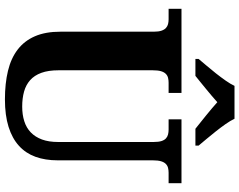

<svg xmlns="http://www.w3.org/2000/svg" viewBox="-117 -854 981 787"><g transform="rotate(90 373.5 -460.5)"><path d="M731 -661.1H688Q677.7 -661.1 668.5 -658.9Q659.2 -656.7 652.1 -649.9Q645 -643.1 641.1 -630.4Q637.2 -617.7 637.2 -596.2V-206.1Q637.2 -155.8 622.8 -115.7Q608.4 -75.7 577.9 -47.9Q547.4 -20 500 -5.1Q452.6 9.8 387.2 9.8Q321.8 9.8 270.3 -2.7Q218.8 -15.1 183.1 -42.5Q147.5 -69.8 128.7 -113Q109.9 -156.2 109.9 -217.8V-600.1Q109.9 -620.1 105.7 -632.1Q101.6 -644 94.5 -650.4Q87.4 -656.7 78.4 -658.9Q69.3 -661.1 59.1 -661.1H16.1V-713.9H360.8V-661.1H318.8Q308.6 -661.1 299.3 -658.9Q290 -656.7 283 -649.9Q275.9 -643.1 272 -630.4Q268.1 -617.7 268.1 -596.2V-210Q268.1 -168 278.6 -139.4Q289.1 -110.8 308.6 -93.5Q328.1 -76.2 355.5 -68.6Q382.8 -61 417 -61Q450.2 -61 477.1 -69.6Q503.9 -78.1 522.7 -96.2Q541.5 -114.3 551.8 -142.1Q562 -169.9 562 -208V-600.1Q562 -620.1 558.1 -632.1Q554.2 -644 547.1 -650.4Q540 -656.7 530.8 -658.9Q521.5 -661.1 511.2 -661.1H469.2V-713.9H731ZM221.7 -784.2Q233.4 -798.3 249.3 -816.9Q265.1 -835.4 280.8 -855.2Q296.4 -875 310.3 -894.8Q324.2 -914.6 332 -931.2H466.8Q474.6 -914.6 488.5 -894.8Q502.4 -875 518.1 -855.2Q533.7 -835.4 549.3 -816.9Q564.9 -798.3 576.7 -784.2V-771H507.8Q497.6 -779.3 483.4 -790.5Q469.2 -801.8 454.1 -814Q439 -826.2 424.6 -838.4Q410.2 -850.6 398.9 -860.8Q387.7 -850.6 373.3 -838.4Q358.9 -826.2 344 -814Q329.1 -801.8 315.2 -790.5Q301.3 -779.3 291 -771H221.7Z"/></g></svg>

Font: Droids
Style: b
Weight: 700
Foundry: Ascender Corporation
Version: Version 1.00 build 113